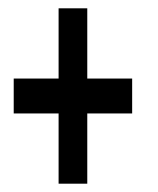

<svg xmlns="http://www.w3.org/2000/svg" viewBox="-20 -590 381 462"><path d="M13 -317H121V-148H190V-317H298V-401H190V-570H121V-401H13Z"/></svg>

Font: League Gothic Condensed
Style: Regular
Weight: 400
Width: 3
Designer: Tyler Finck
Foundry: The League of Moveable Type
Version: Version 1.001;PS 001.001;hotconv 1.0.56;makeotf.lib2.0.21325